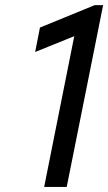

<svg xmlns="http://www.w3.org/2000/svg" viewBox="-20 -740 428 760"><path d="M154.8 0 282.2 -638.2 296.9 -606 119.1 -534.2 138.2 -630.9 355 -719.7H388.2L244.1 0Z"/></svg>

Font: Reddit Sans
Style: Italic
Weight: 400
Italic angle: -11.25°
Designer: Stephen Hutchings
Version: Version 1.013